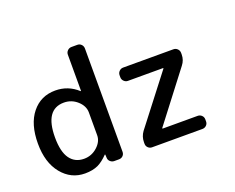

<svg xmlns="http://www.w3.org/2000/svg" viewBox="-114 -957 1364 1114"><g transform="rotate(-20 568.0 -400.5)"><path d="M39.1 -297.9Q39.1 -418 93.8 -485.8Q148.4 -553.7 238.3 -553.7Q317.4 -553.7 376 -500Q377 -499 377.9 -499.5Q378.9 -500 378.9 -501V-723.6Q378.9 -738.3 389.2 -748.5Q399.4 -758.8 414.1 -758.8H450.2Q464.8 -758.8 474.6 -748.5Q484.4 -738.3 484.4 -723.6V-85.9Q484.4 -71.3 474.6 -61.5Q464.8 -51.8 450.2 -51.8H420.9Q407.2 -51.8 396.5 -61.5Q385.7 -71.3 385.7 -85.9L384.8 -103.5Q384.8 -105.5 383.8 -106Q382.8 -106.4 381.8 -105.5Q349.6 -72.3 319.3 -57.6Q285.2 -42 238.3 -42Q152.3 -42 95.7 -111.3Q39.1 -180.7 39.1 -297.9ZM378.9 -367.2Q378.9 -407.2 343.8 -439Q308.6 -470.7 261.7 -470.7Q144.5 -470.7 144.5 -297.9Q144.5 -209 175.3 -166.5Q206.1 -124 261.7 -124Q308.6 -124 343.8 -155.8Q378.9 -187.5 378.9 -226.6ZM620.1 -508.8Q620.1 -523.4 630.4 -533.7Q640.6 -543.9 654.3 -543.9H964.8Q979.5 -543.9 989.7 -533.7Q1000 -523.4 1000 -508.8V-499Q1000 -464.8 978.5 -437.5L748 -136.7Q746.1 -132.8 750 -132.8H964.8Q979.5 -132.8 989.7 -123Q1000 -113.3 1000 -98.6V-85.9Q1000 -71.3 989.7 -61.5Q979.5 -51.8 964.8 -51.8H654.3Q640.6 -51.8 630.4 -61.5Q620.1 -71.3 620.1 -85.9V-95.7Q620.1 -129.9 640.6 -158.2L872.1 -458Q875 -461.9 871.1 -461.9H654.3Q640.6 -461.9 630.4 -472.2Q620.1 -482.4 620.1 -496.1Z"/></g></svg>

Font: Gen Jyuu GothicL Medium
Style: Regular
Weight: 500
Designer: [Source Han Sans]
Ryoko NISHIZUKA  (kana & ideographs); Paul D. Hunt (Latin, Greek & Cyrillic); Wenlong ZHANG  (bopomofo
Version: Version 1.002.20150607